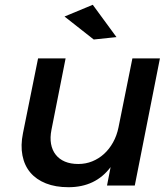

<svg xmlns="http://www.w3.org/2000/svg" viewBox="-20 -775 693 802"><path d="M266 7Q212 7 171.8 -9Q131.5 -25 106.8 -54.2Q82 -83.5 73.8 -125.5Q65.5 -167.5 76 -219L139 -531H254L195 -233Q188.5 -200.5 193.2 -174Q198 -147.5 212.8 -128.8Q227.5 -110 251.2 -100Q275 -90 307 -90Q338 -90 365.2 -101Q392.5 -112 414.5 -132Q436.5 -152 452.2 -180.2Q468 -208.5 475 -243L533 -531H648L543 0H427L442 -77Q379 7 266 7ZM367.5 -755 466.5 -620 371.5 -610 249.5 -706Z"/></svg>

Font: Argentum Sans
Style: Italic
Weight: 400
Italic angle: -11.3099°
Designer: Julieta Ulanovsky, Owen Earl, Rasmus Andersson, Cristiano Sobral
Foundry: The Argentum Sans Project Authors
Version: Version 3.131; ttfautohint (v1.8.4.7-5d5b-dirty)